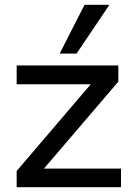

<svg xmlns="http://www.w3.org/2000/svg" viewBox="-20 -775 562 795"><path d="M49 0V-67L377 -451L378 -426H49V-504H470V-437L139 -50L138 -77H481V0ZM227 -553 330 -755H433L297 -553Z"/></svg>

Font: Mulish ExtraLight SemiBold
Style: Regular
Weight: 600
Version: Version 3.603